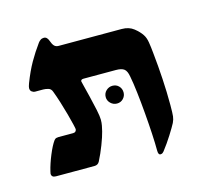

<svg xmlns="http://www.w3.org/2000/svg" viewBox="-85 -622 787 740"><g transform="rotate(-15 308.5 -252.0)"><path d="M467.8 23.4Q459 23.4 459 5.9Q459 -21.5 456.8 -61.5Q454.6 -101.6 450.9 -145.3Q447.3 -189 442.6 -229Q438 -269 432.6 -296.4Q428.7 -319.3 418.5 -327.1Q408.2 -335 385.7 -335H256.8Q245.6 -335 245.6 -327.1L249 -313Q254.4 -292 261.7 -262Q269 -231.9 274.7 -205.1Q280.3 -178.2 280.3 -165.5Q280.3 -152.3 278.1 -141.4Q275.9 -130.4 273.4 -120.1Q268.6 -100.6 256.6 -69.3Q244.6 -38.1 230.5 -10.7Q224.1 1 210.4 1H56.6Q39.1 1 39.1 -14.2Q39.1 -16.6 41 -23.4Q47.4 -50.8 61.3 -84.5Q75.2 -118.2 87.4 -134.8Q91.3 -140.1 95.9 -141.4Q100.6 -142.6 104.5 -142.6H163.6Q170.4 -142.6 173.8 -146.5Q177.2 -150.4 177.2 -154.8Q177.2 -157.7 173.1 -175.3Q168.9 -192.9 162.1 -218Q155.3 -243.2 147 -269.5Q138.7 -295.9 130.9 -316.4Q126.5 -329.1 115.5 -332Q104.5 -335 95.7 -335H62.5Q57.6 -335 51 -339.4Q44.4 -343.8 44.4 -354Q44.4 -359.4 49.3 -372.6Q66.4 -417 85.2 -450Q104 -482.9 126.5 -513.7Q130.4 -519 136 -522.9Q141.6 -526.9 149.4 -526.9Q157.2 -526.9 161.9 -521Q166.5 -515.1 167.5 -511.2Q173.3 -494.6 179.7 -488.3Q186 -481.9 196.8 -481.9H448.2Q477.1 -481.9 496.1 -466.8Q515.1 -451.7 524.9 -436.5Q533.2 -424.3 536.4 -404.5Q539.6 -384.8 542 -358.9Q547.4 -307.6 550.5 -255.1Q553.7 -202.6 553.7 -150.4Q553.7 -117.7 552.2 -105.5Q550.8 -93.3 544.9 -81.1Q537.6 -66.9 519.8 -38.6Q502 -10.3 481.9 15.6Q480 18.1 476.6 20.8Q473.1 23.4 467.8 23.4ZM356.9 -209Q342.3 -209 331.5 -219.5Q320.8 -230 320.8 -244.1Q320.8 -259.3 331.5 -269.5Q342.3 -279.8 356.9 -279.8Q372.1 -279.8 382.1 -269.5Q392.1 -259.3 392.1 -244.1Q392.1 -230 382.1 -219.5Q372.1 -209 356.9 -209Z"/></g></svg>

Font: David Libre
Style: Bold
Weight: 700
Designer: Ismar David, J. Victor Gaultney, Annie Olsen and Meir Sadan
Foundry: Monotype Imaging Inc. & SIL International
Version: Version 1.100; ttfautohint (v1.8.4.7-5d5b)